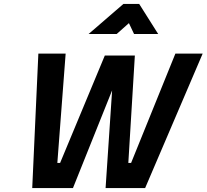

<svg xmlns="http://www.w3.org/2000/svg" viewBox="-20 -951 1045 971"><path d="M428 -779 604 -931H684L780 -779H658L632 -834L570 -779ZM174 -680H312L270 -127H284L510 -670H662L629 -127H643L867 -680H1005L714 0H514L547 -494L349 0H143Z"/></svg>

Font: Titillium Web
Style: Bold Italic
Weight: 700
Italic angle: -13°
Version: Version 1.002;PS 57.000;hotconv 1.0.70;makeotf.lib2.5.55311